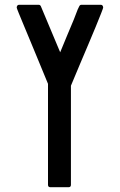

<svg xmlns="http://www.w3.org/2000/svg" viewBox="-20 -798 502 804"><path d="M142 -778Q148 -778 151 -772L232 -579Q246 -614 260.5 -648Q275 -682 289 -716Q295 -730 300 -744.5Q305 -759 312 -772Q315 -778 321 -778H402Q407 -778 409.5 -774.5Q412 -771 412 -766Q412 -764 403 -741Q394 -718 380 -684Q366 -650 349 -610Q332 -570 317 -534.5Q302 -499 291 -472.5Q280 -446 277 -439V-24Q277 -14 267 -14H191Q181 -14 181 -24V-447Q176 -459 164.5 -487Q153 -515 138.5 -550Q124 -585 108.5 -622.5Q93 -660 80 -691Q67 -722 58.5 -743Q50 -764 50 -766Q50 -771 52.5 -774.5Q55 -778 60 -778Z"/></svg>

Font: Kanalisirung
Style: Regular
Weight: 500
Designer: Peter Wiegel
Foundry: Peter Wiegel
Version: 1.000